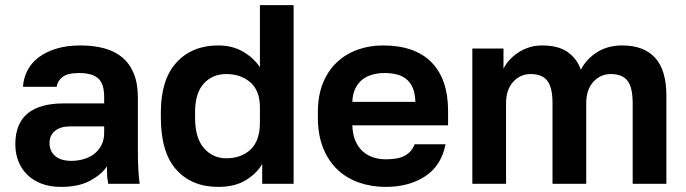

<svg xmlns="http://www.w3.org/2000/svg" viewBox="-20 -720 2685 752"><path d="M219 12Q176 12 143 -0.5Q110 -13 87 -35.5Q64 -58 52 -88.5Q40 -119 40 -155Q40 -315 230 -315H388V-340Q388 -392 364.5 -413Q341 -434 290 -434Q245 -434 225 -418.5Q205 -403 202 -380H70Q72 -414 87.5 -444Q103 -474 131.5 -495.5Q160 -517 201 -529.5Q242 -542 295 -542Q346 -542 387.5 -531Q429 -520 458.5 -495.5Q488 -471 504 -432Q520 -393 520 -338V-135Q520 -93 521.5 -61.5Q523 -30 527 0H404Q400 -22 399.5 -33.5Q399 -45 399 -68Q377 -36 332.5 -12Q288 12 219 12ZM260 -90Q284 -90 307 -96.5Q330 -103 348 -116.5Q366 -130 377 -151Q388 -172 388 -200V-225H255Q217 -225 195.5 -207.5Q174 -190 174 -160Q174 -128 196 -109Q218 -90 260 -90Z M835 12Q731 12 670.5 -55.5Q610 -123 610 -260V-280Q610 -408 671 -475Q732 -542 835 -542Q889 -542 930.5 -518.5Q972 -495 998 -457V-700H1130V0H1007V-78Q987 -42 944 -15Q901 12 835 12ZM866 -100Q925 -100 961.5 -134.5Q998 -169 998 -240V-300Q998 -365 960.5 -397.5Q923 -430 866 -430Q812 -430 778 -392.5Q744 -355 744 -280V-260Q744 -179 779 -139.5Q814 -100 866 -100Z M1490 12Q1436 12 1387.5 -4.5Q1339 -21 1303 -54.5Q1267 -88 1246 -139.5Q1225 -191 1225 -260V-280Q1225 -346 1245 -395Q1265 -444 1300 -476.5Q1335 -509 1381 -525.5Q1427 -542 1480 -542Q1605 -542 1670 -476Q1735 -410 1735 -285V-229H1360Q1361 -194 1372 -168.5Q1383 -143 1401 -127Q1419 -111 1442.5 -103.5Q1466 -96 1490 -96Q1541 -96 1567 -111Q1593 -126 1604 -155H1725Q1709 -72 1646 -30Q1583 12 1490 12ZM1485 -434Q1462 -434 1439.5 -428Q1417 -422 1400 -409Q1383 -396 1372 -374Q1361 -352 1360 -321H1607Q1606 -354 1596.5 -376Q1587 -398 1570.5 -411Q1554 -424 1532 -429Q1510 -434 1485 -434Z M1830 -530H1952V-451Q1961 -469 1975.5 -485Q1990 -501 2009.5 -514Q2029 -527 2052.5 -534.5Q2076 -542 2103 -542Q2167 -542 2203.5 -516Q2240 -490 2255 -447Q2277 -489 2318.5 -515.5Q2360 -542 2417 -542Q2502 -542 2546 -493.5Q2590 -445 2590 -345V0H2458V-315Q2458 -378 2437.5 -404Q2417 -430 2372 -430Q2332 -430 2304 -399.5Q2276 -369 2276 -315V0H2144V-315Q2144 -378 2123.5 -404Q2103 -430 2058 -430Q2018 -430 1990 -399.5Q1962 -369 1962 -315V0H1830Z"/></svg>

Font: Golos Text DemiBold
Style: Regular
Weight: 600
Designer: A.Korolkova, Vitaly Kuzmin
Foundry: ParaType Ltd
Version: Version 2.002